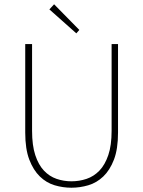

<svg xmlns="http://www.w3.org/2000/svg" viewBox="-20 -866 670 898"><path d="M337 -710 211 -822 233 -846 351 -726ZM314 12Q274 12 235.5 0.5Q197 -11 166.5 -40.5Q136 -70 117 -119.5Q98 -169 98 -246V-660H130V-254Q130 -186 145 -140.5Q160 -95 185.5 -68Q211 -41 244.5 -29.5Q278 -18 314 -18Q351 -18 385 -29.5Q419 -41 445 -68Q471 -95 486.5 -140.5Q502 -186 502 -254V-660H532V-246Q532 -169 513 -119.5Q494 -70 463 -40.5Q432 -11 393 0.5Q354 12 314 12Z"/></svg>

Font: TypoPRO Source Sans Pro
Style: Regular
Weight: 200
Designer: Paul D. Hunt
Foundry: Adobe Systems Incorporated
Version: Version 2.020;PS 2.000;hotconv 1.0.86;makeotf.lib2.5.63406